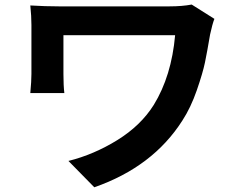

<svg xmlns="http://www.w3.org/2000/svg" viewBox="-20 -751 1040 826"><path d="M804.7 -731.4 902.3 -669.9Q893.6 -647.5 883.8 -602.5Q871.1 -527.3 861.8 -482.4Q852.5 -437.5 826.7 -362.8Q800.8 -288.1 764.6 -232.4Q637.7 -33.2 385.7 54.7L274.4 -58.6Q383.8 -85.9 484.9 -148.4Q585.9 -210.9 641.6 -299.8Q717.8 -423.8 733.4 -599.6H252.9V-432.6Q252.9 -382.8 256.8 -350.6H110.4Q115.2 -402.3 115.2 -432.6V-643.6Q115.2 -681.6 110.4 -727.5Q174.8 -723.6 232.4 -723.6H710Q762.7 -723.6 804.7 -731.4Z"/></svg>

Font: GenEi Gothic M Regular
Style: Bold
Weight: 700
Designer: o_tamon (Modified); [Source Han Sans]
Ryoko NISHIZUKA  (kana & ideographs); Paul D. Hunt (Latin, Greek & Cyrillic); Wenl
Version: Version 1.1a;Original Version 1.004